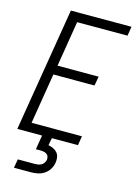

<svg xmlns="http://www.w3.org/2000/svg" viewBox="-140 -808 779 1101"><g transform="rotate(15 250.0 -257.5)"><path d="M18 0 139 -735H499L490 -680H191L147 -410H391L381 -355H137L88 -55H387L378 0ZM57 220 66 168H166Q176 168 185.5 166.5Q195 165 204.5 160Q214 155 220 146Q226 137 228 127Q229 117 226 108Q223 99 215.5 94Q208 89 199 87Q190 85 180 85H151L165 0H223L215 44Q231 47 245 53.5Q259 60 268.5 71.5Q278 83 280.5 99Q283 115 280 131Q277 151 265.5 169.5Q254 188 236 200Q218 212 197.5 216Q177 220 157 220Z"/></g></svg>

Font: Iosevka Term Curly Lt Obl
Style: Regular
Weight: 300
Italic angle: -9°
Designer: Belleve Invis
Foundry: Belleve Invis
Version: Version 32.3.0